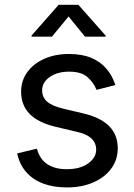

<svg xmlns="http://www.w3.org/2000/svg" viewBox="-20 -781 568 812"><path d="M262.7 11.7Q206.5 11.7 162.8 -4.6Q119.1 -21 90.8 -53.2Q62.5 -85.4 52.7 -132.3L136.2 -152.3Q147.9 -107.4 180.4 -86.4Q212.9 -65.4 261.7 -65.4Q318.8 -65.4 352.8 -89.8Q386.7 -114.3 386.7 -147.9Q386.7 -176.3 366.9 -195.1Q347.2 -213.9 306.6 -223.1L215.8 -244.6Q141.6 -262.2 105.5 -299.1Q69.3 -335.9 69.3 -393.6Q69.3 -440.4 95.7 -476.3Q122.1 -512.2 167.7 -532.5Q213.4 -552.7 271.5 -552.7Q327.6 -552.7 366.9 -535.9Q406.2 -519 430.9 -489.5Q455.6 -460 467.8 -421.4L388.2 -400.9Q377 -430.2 350.8 -454.1Q324.7 -478 272 -478Q223.1 -478 190.7 -455.6Q158.2 -433.1 158.2 -398.9Q158.2 -368.7 180.2 -350.3Q202.1 -332 250 -320.8L332.5 -301.3Q406.7 -283.7 442.4 -246.8Q478 -210 478 -153.8Q478 -106 450.9 -68.6Q423.8 -31.2 375.2 -9.8Q326.7 11.7 262.7 11.7ZM199.7 -626H113.3V-630.4L228 -760.7H311.5L426.8 -630.4V-626H339.4L270 -711.4Z"/></svg>

Font: Adwaita Sans
Style: Regular
Weight: 400
Designer: Rasmus Andersson
Foundry: rsms
Version: Version 4.001;git-9221beed3